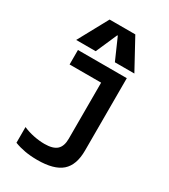

<svg xmlns="http://www.w3.org/2000/svg" viewBox="-240 -1110 1079 1229"><g transform="rotate(30 300.0 -495.0)"><path d="M243 10Q193 10 151 2.5Q109 -5 73 -19V-135Q109 -119 151 -110.5Q193 -102 231 -102Q294 -102 322 -127.5Q350 -153 350 -208V-623H117V-730H478V-195Q478 -88 422 -39Q366 10 243 10ZM75 -780 195 -1000H385L505 -780H361L292 -937H288L219 -780Z"/></g></svg>

Font: M PLUS Code Latin Expanded SemiBold
Style: Regular
Weight: 600
Width: 7
Designer: Coji Morishita
Foundry: UNDERFOREST DESIGN
Version: Version 1.002; ttfautohint (v1.8.3)